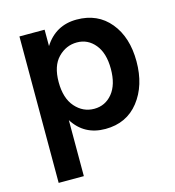

<svg xmlns="http://www.w3.org/2000/svg" viewBox="-106 -603 805 884"><g transform="rotate(-15 297.0 -161.5)"><path d="M223 -373Q185 -334 185 -257Q185 -180 222 -138Q259 -96 312 -96Q365 -96 399 -137.5Q433 -179 433 -254Q433 -329 399 -370.5Q365 -412 313 -412Q261 -412 223 -373ZM185 191H65V-507H185V-429Q239 -514 339 -514Q439 -514 497.5 -443Q556 -372 556 -257Q556 -142 497.5 -67.5Q439 7 338 7Q237 7 185 -76Z"/></g></svg>

Font: Hind Guntur SemiBold
Style: Regular
Weight: 600
Designer: Manushi Parikh, Hitesh Malaviya
Foundry: Indian Type Foundry
Version: Version 1.000;PS 1.0;hotconv 1.0.86;makeotf.lib2.5.63406; tt